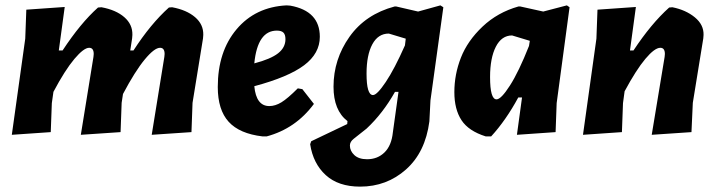

<svg xmlns="http://www.w3.org/2000/svg" viewBox="-20 -498 2673 715"><path d="M221 -472 199 -310H213Q280 -412 345 -470L358 -471Q412 -461 443 -434Q474 -407 473 -368L472 -355L465 -310H477Q541 -409 609 -470L621 -471Q675 -461 706.5 -434Q738 -407 737 -368L736 -355L697 -115L693 -6L545 4L592 -286L593 -297Q593 -320 576 -320Q555 -320 519 -276.5Q483 -233 438 -148L433 -115L429 -6L281 4L328 -286L329 -297Q329 -320 312 -320Q292 -320 257 -278.5Q222 -237 179 -156L173 -114L169 -6L24 4L74 -354L78 -462Z M1149 -111Q1081 -19 973 10H958Q872 0 831.5 -44.5Q791 -89 791 -174Q791 -306 861 -389Q931 -472 1047 -478L1061 -477Q1171 -457 1171 -361Q1171 -299 1112.5 -255Q1054 -211 927 -177Q934 -103 983 -103Q1005 -103 1028 -117Q1051 -131 1089 -169L1106 -166ZM1011 -384Q939 -384 927 -262Q988 -278 1015.5 -299.5Q1043 -321 1043 -352Q1043 -369 1035.5 -376.5Q1028 -384 1011 -384Z M1455 -474 1537 -455 1620 -478 1631 -471 1583 -124 1579 -46Q1564 69 1492 133Q1420 197 1321 197Q1240 197 1193 154Q1146 111 1135 39L1139 28L1273 -36L1274 -47Q1222 -87 1222 -175Q1222 -277 1281.5 -361Q1341 -445 1450 -474ZM1345 -224Q1345 -144 1369 -144Q1384 -144 1416.5 -192.5Q1449 -241 1488 -329L1491 -354L1428 -373Q1388 -373 1366.5 -333Q1345 -293 1345 -224ZM1347 95Q1386 95 1412 69.5Q1438 44 1443 -5L1464 -156H1451Q1406 -76 1345 -19L1297 19Q1283 30 1283 44Q1283 64 1299.5 79.5Q1316 95 1347 95Z M1911 -474H1917L2003 -455L2091 -478L2101 -471L2053 -114L2049 -6L1905 4L1924 -135H1910Q1864 -50 1809 10H1789Q1725 -10 1698.5 -50.5Q1672 -91 1672 -155Q1672 -221 1696.5 -283.5Q1721 -346 1777 -399Q1833 -452 1911 -474ZM1805 -211Q1805 -128 1829 -128Q1846 -128 1879 -179.5Q1912 -231 1950 -327L1953 -346L1887 -366Q1848 -366 1826.5 -324Q1805 -282 1805 -211Z M2151 4 2201 -354 2205 -462 2348 -472 2326 -310H2339Q2405 -410 2472 -470L2484 -471Q2534 -461 2567.5 -433.5Q2601 -406 2600 -368L2599 -355L2560 -115L2555 -6L2407 4L2455 -286L2456 -297Q2456 -320 2439 -320Q2418 -320 2383.5 -279Q2349 -238 2306 -158L2300 -114L2296 -6Z"/></svg>

Font: Alegreya Sans ExtraBold
Style: Italic
Weight: 800
Italic angle: -7°
Designer: Juan Pablo del Peral
Foundry: Huerta Tipografica
Version: Version 2.007